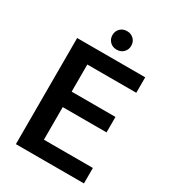

<svg xmlns="http://www.w3.org/2000/svg" viewBox="-209 -987 982 1097"><g transform="rotate(30 282.5 -438.5)"><path d="M73 -700H522V-598H199V-419H488V-317H199V-102H522V0H73ZM239 -816Q239 -842 256.5 -859.5Q274 -877 301 -877Q328 -877 345.5 -859.5Q363 -842 363 -816Q363 -790 345.5 -772.5Q328 -755 301 -755Q274 -755 256.5 -772.5Q239 -790 239 -816Z"/></g></svg>

Font: Sarabun SemiBold
Style: Regular
Weight: 600
Designer: Suppakit Chalermlarp | Katatrad Co.,Ltd.
Foundry: Cadson Demak Co.,Ltd.
Version: Version 1.000; ttfautohint (v1.6)